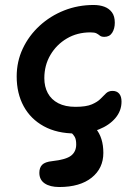

<svg xmlns="http://www.w3.org/2000/svg" viewBox="-20 -527 553 771"><path d="M283 9Q209 9 156 -20Q103 -49 75 -100.5Q47 -152 47 -220Q47 -280 71.5 -332Q96 -384 139 -423.5Q182 -463 237.5 -485Q293 -507 356 -507Q380 -507 399 -500Q418 -493 429.5 -477.5Q441 -462 441 -436Q441 -412 430.5 -395.5Q420 -379 399 -379Q387 -379 381 -384Q375 -389 367.5 -393Q360 -397 343 -397Q290 -397 248.5 -372.5Q207 -348 182.5 -306.5Q158 -265 158 -213Q158 -179 172 -153Q186 -127 214 -112.5Q242 -98 283 -98Q326 -98 349 -108Q372 -118 384 -130.5Q396 -143 406 -152.5Q416 -162 432 -162Q449 -162 458.5 -151Q468 -140 468 -119Q468 -82 443.5 -53Q419 -24 377.5 -7.5Q336 9 283 9ZM218 224Q181 224 159.5 209.5Q138 195 138 167Q138 146 149.5 134.5Q161 123 190 120Q245 114 265.5 98Q286 82 286 53Q286 33 280 22.5Q274 12 266 6.5Q258 1 251.5 -5Q245 -11 245 -21Q245 -32 255 -40Q265 -48 285 -48Q334 -48 364.5 -11Q395 26 395 87Q395 149 348 186.5Q301 224 218 224Z"/></svg>

Font: Shantell Sans Medium
Style: Regular
Weight: 500
Designer: Stephen Nixon, Anya Danilova, Shantell Martin
Foundry: Arrow Type
Version: Version 1.011;[c5ecc13dd]